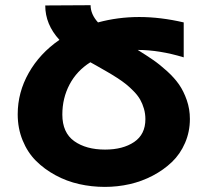

<svg xmlns="http://www.w3.org/2000/svg" viewBox="-20 -715 807 746"><path d="M693.8 -627.9V-492.2Q599.1 -521 515.1 -521Q549.8 -499.5 575.2 -481.9Q600.6 -464.4 629.2 -438.5Q657.7 -412.6 675.8 -386.5Q693.8 -360.4 705.8 -325.7Q717.8 -291 717.8 -252.9Q717.8 -203.1 699 -159.7Q680.2 -116.2 647.9 -85.4Q615.7 -54.7 573.5 -32.5Q531.2 -10.3 483.9 0.5Q436.5 11.2 387.2 11.2Q335.9 11.2 287.4 0.2Q238.8 -10.7 195.6 -34.2Q152.3 -57.6 119.6 -90.3Q86.9 -123 67.9 -169.7Q48.8 -216.3 48.8 -271Q48.8 -356 91.6 -431.6Q134.3 -507.3 210.9 -560.1Q155.8 -620.1 155.8 -693.8L332 -694.8Q332 -659.7 360.8 -627.9Q438.5 -648.9 521 -648.9Q603.5 -648.9 693.8 -627.9ZM544.9 -252Q544.9 -272.9 539.3 -292.5Q533.7 -312 524.7 -327.9Q515.6 -343.8 500.5 -359.4Q485.4 -375 470.7 -387Q456.1 -398.9 434.8 -412.6Q413.6 -426.3 396.5 -436Q379.4 -445.8 355.5 -459.5Q339.4 -468.8 331.1 -473.1Q278.3 -439.9 250.2 -386.7Q222.2 -333.5 222.2 -270Q222.2 -199.7 268.3 -166.7Q314.5 -133.8 388.2 -133.8Q457.5 -133.8 501.2 -163.3Q544.9 -192.9 544.9 -252Z"/></svg>

Font: LT Superior Black
Style: Regular
Weight: 900
Designer: Daniel Lyons
Foundry: LyonsType
Version: Version 2.005